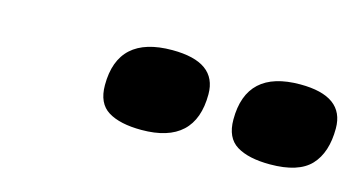

<svg xmlns="http://www.w3.org/2000/svg" viewBox="-35 -863 643 345"><g transform="rotate(15 287.0 -690.5)"><path d="M153 -675Q153 -767 254 -767Q337 -767 337 -707Q337 -614 237 -614Q197 -614 175 -627.5Q153 -641 153 -675ZM392 -675Q392 -767 492 -767Q574 -767 574 -707Q574 -662 551.5 -638Q529 -614 476 -614Q436 -614 414 -627.5Q392 -641 392 -675Z"/></g></svg>

Font: Noto Sans Display Black
Style: Italic
Weight: 900
Italic angle: -12°
Designer: Monotype Design team
Foundry: Monotype Imaging Inc.
Version: Version 1.000